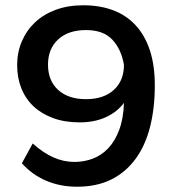

<svg xmlns="http://www.w3.org/2000/svg" viewBox="-20 -698 652 728"><path d="M282 -234Q226 -234 182 -250Q138 -266 107.5 -294.5Q77 -323 61 -363Q45 -403 45 -451Q45 -499 62.5 -540.5Q80 -582 112 -612.5Q144 -643 190.5 -660.5Q237 -678 296 -678Q358 -678 408 -659.5Q458 -641 493.5 -603Q529 -565 548 -508Q567 -451 567 -374Q567 -288 549 -217Q531 -146 494 -95.5Q457 -45 402 -17.5Q347 10 272 10Q208 10 154.5 -13Q101 -36 63 -79L104 -154Q144 -118 183 -101Q222 -84 262 -84Q299 -84 332 -96.5Q365 -109 390.5 -136Q416 -163 432 -205.5Q448 -248 450 -308Q425 -274 382 -254Q339 -234 282 -234ZM306 -322Q373 -322 411.5 -357Q450 -392 450 -452Q440 -511 406 -547.5Q372 -584 306 -584Q239 -584 200.5 -548.5Q162 -513 162 -453Q162 -392 200.5 -357Q239 -322 306 -322Z"/></svg>

Font: Gantari SemiBold
Style: Regular
Weight: 600
Designer: Anugrah Pasau
Foundry: Lafontype
Version: Version 1.000; ttfautohint (v1.8.4)